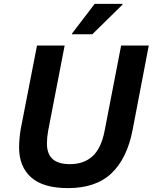

<svg xmlns="http://www.w3.org/2000/svg" viewBox="-20 -954 784 986"><path d="M78 -197Q78 -216 80 -240Q82 -264 86 -289L170 -720H312L227 -281Q224 -264 222.5 -248.5Q221 -233 221 -218Q221 -163 250.5 -137Q280 -111 339 -111Q411 -111 455.5 -152Q500 -193 517 -281L602 -720H744L661 -287Q633 -141 553 -64.5Q473 12 329 12Q202 12 140 -43Q78 -98 78 -197ZM350 -778V-782L466 -934H609V-930L454 -778Z"/></svg>

Font: Kufam SemiBold
Style: Italic
Weight: 600
Italic angle: -11°
Designer: Artur Schmal
Foundry: Original Type
Version: Version 1.301; ttfautohint (v1.8.3)